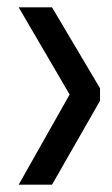

<svg xmlns="http://www.w3.org/2000/svg" viewBox="-20 -557 305 524"><path d="M253 -316 122 -537H31L170 -299L31 -53H122L253 -282Z"/></svg>

Font: Economica
Style: Bold
Weight: 700
Designer: Vicente Lamonaca
Foundry: Vicente Lamonaca
Version: Version 1.100